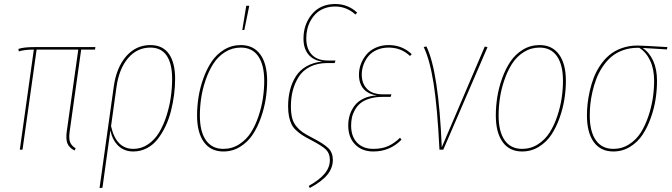

<svg xmlns="http://www.w3.org/2000/svg" viewBox="-20 -756 3396 970"><path d="M390.1 -505.4 332 -92.3Q327.1 -57.6 333.7 -38.8Q340.3 -20 362.3 -6.8L356.4 4.4Q328.6 -10.3 320.3 -32Q312 -53.7 317.4 -92.8L375.5 -505.4H165L93.8 0H80.1L150.9 -505.4Q104.5 -505.4 75.2 -496.6L72.8 -508.8Q99.1 -518.1 153.3 -518.1H461.9L460 -505.4Z M739.7 -528.3Q801.8 -528.3 833.3 -483.9Q864.7 -439.5 864.7 -357.4Q864.7 -317.9 859.4 -276.9Q854 -235.8 843.5 -194.3Q833 -152.8 815.4 -116.5Q797.9 -80.1 775.4 -51.8Q752.9 -23.4 721.4 -7.1Q689.9 9.3 653.3 9.3Q607.9 9.3 578.1 -19Q548.3 -47.4 537.6 -96.7L497.6 192.4L482.9 194.3L554.7 -318.4Q568.4 -416 617.9 -472.2Q667.5 -528.3 739.7 -528.3ZM653.8 -3.9Q694.3 -3.9 728.3 -27.1Q762.2 -50.3 784.2 -87.2Q806.2 -124 821.3 -171.4Q836.4 -218.8 843 -265.6Q849.6 -312.5 849.6 -357.4Q849.6 -434.6 822 -475.1Q794.4 -515.6 739.3 -515.6Q672.9 -515.6 627.2 -462.4Q581.5 -409.2 568.4 -315.9L541 -118.7Q566.4 -3.9 653.8 -3.9Z M1224.1 -727.1 1239.3 -726.6 1214.4 -604.5H1204.1ZM1108.4 9.3Q1044.4 9.3 1010 -38.6Q975.6 -86.4 975.6 -172.4Q975.6 -217.8 982.9 -264.9Q990.2 -312 1007.3 -359.9Q1024.4 -407.7 1049.3 -444.8Q1074.2 -481.9 1112.3 -505.1Q1150.4 -528.3 1196.8 -528.3Q1260.7 -528.3 1295.2 -480.7Q1329.6 -433.1 1329.6 -347.7Q1329.6 -302.7 1322.3 -255.6Q1314.9 -208.5 1297.9 -160.4Q1280.8 -112.3 1256.1 -75.2Q1231.4 -38.1 1193.1 -14.4Q1154.8 9.3 1108.4 9.3ZM1108.4 -3.9Q1152.3 -3.9 1188.5 -27.1Q1224.6 -50.3 1247.6 -86.4Q1270.5 -122.6 1286.1 -169.2Q1301.8 -215.8 1308.3 -260.5Q1314.9 -305.2 1314.9 -347.7Q1314.9 -428.7 1284.4 -472.2Q1253.9 -515.6 1196.8 -515.6Q1152.8 -515.6 1116.9 -492.9Q1081.1 -470.2 1057.9 -434.1Q1034.7 -397.9 1018.8 -351.6Q1002.9 -305.2 996.3 -260.3Q989.7 -215.3 989.7 -172.4Q989.7 -91.3 1020.3 -47.6Q1050.8 -3.9 1108.4 -3.9Z M1544.9 193.8 1540 183.1Q1594.7 152.3 1620.6 120.8Q1646.5 89.4 1646.5 51.8Q1646.5 19.5 1627 0Q1607.4 -19.5 1546.9 -50.8Q1522.5 -63.5 1506.6 -73.7Q1490.7 -84 1475.8 -97.9Q1460.9 -111.8 1452.9 -128.2Q1444.8 -144.5 1440.2 -167Q1435.5 -189.5 1435.5 -218.8Q1435.5 -262.7 1445.1 -300.5Q1454.6 -338.4 1474.4 -369.9Q1494.1 -401.4 1528.6 -421.1Q1563 -440.9 1608.4 -444.8Q1562.5 -451.2 1537.8 -481.2Q1513.2 -511.2 1513.2 -561Q1513.2 -633.3 1556.2 -684.6Q1599.1 -735.8 1673.8 -735.8Q1737.8 -735.8 1784.2 -692.4L1775.9 -682.6Q1731 -723.1 1673.3 -723.1Q1644 -723.1 1619.4 -713.9Q1594.7 -704.6 1578.1 -689Q1561.5 -673.3 1549.8 -652.6Q1538.1 -631.8 1532.7 -609.1Q1527.3 -586.4 1527.3 -562.5Q1527.3 -509.8 1555.2 -480Q1583 -450.2 1637.7 -450.2H1674.8L1670.9 -437.5H1633.8Q1583.5 -437.5 1546.4 -418.7Q1509.3 -399.9 1489 -367.7Q1468.8 -335.4 1459.2 -298.6Q1449.7 -261.7 1449.7 -219.2Q1449.7 -185.1 1455.8 -160.6Q1461.9 -136.2 1476.6 -118.4Q1491.2 -100.6 1508.1 -88.6Q1524.9 -76.7 1553.7 -62Q1616.7 -29.8 1639.2 -7.1Q1661.6 15.6 1661.6 51.8Q1661.6 92.3 1633.8 126.7Q1606 161.1 1544.9 193.8Z M1866.2 9.3Q1809.1 9.3 1774.2 -26.1Q1739.3 -61.5 1739.3 -122.1Q1739.3 -150.4 1747.3 -175.8Q1755.4 -201.2 1772 -222.9Q1788.6 -244.6 1817.4 -258.3Q1846.2 -272 1884.3 -273.9Q1840.8 -279.8 1817.1 -306.6Q1793.5 -333.5 1793.5 -378.9Q1793.5 -406.2 1803.2 -432.4Q1813 -458.5 1831.1 -480.2Q1849.1 -502 1878.4 -515.1Q1907.7 -528.3 1943.8 -528.3Q2011.7 -528.3 2060.1 -482.4L2051.3 -473.1Q2007.3 -515.6 1943.4 -515.6Q1910.2 -515.6 1883.5 -503.7Q1856.9 -491.7 1840.8 -471.9Q1824.7 -452.1 1816.2 -428.2Q1807.6 -404.3 1807.6 -379.4Q1807.6 -334 1834.5 -306.6Q1861.3 -279.3 1916 -279.3H1957.5L1953.6 -266.6H1912.6Q1876 -266.6 1847.4 -257.8Q1818.8 -249 1801.5 -234.9Q1784.2 -220.7 1773.2 -201.2Q1762.2 -181.6 1758.1 -162.4Q1753.9 -143.1 1753.9 -121.6Q1753.9 -66.9 1783.9 -35.4Q1814 -3.9 1866.2 -3.9Q1909.7 -3.9 1941.2 -18.1Q1972.7 -32.2 2001 -60.1L2008.3 -50.3Q1950.2 9.3 1866.2 9.3Z M2134.3 -521.5Q2195.8 -395.5 2211.9 -12.2L2429.2 -521L2442.9 -517.6L2219.7 0H2200.2Q2189.5 -216.8 2170.2 -336.7Q2150.9 -456.5 2120.6 -518.1Z M2617.7 9.3Q2553.7 9.3 2519.3 -38.6Q2484.9 -86.4 2484.9 -172.4Q2484.9 -217.8 2492.2 -264.9Q2499.5 -312 2516.6 -359.9Q2533.7 -407.7 2558.6 -444.8Q2583.5 -481.9 2621.6 -505.1Q2659.7 -528.3 2706.1 -528.3Q2770 -528.3 2804.4 -480.7Q2838.9 -433.1 2838.9 -347.7Q2838.9 -302.7 2831.5 -255.6Q2824.2 -208.5 2807.1 -160.4Q2790 -112.3 2765.4 -75.2Q2740.7 -38.1 2702.4 -14.4Q2664.1 9.3 2617.7 9.3ZM2617.7 -3.9Q2661.6 -3.9 2697.8 -27.1Q2733.9 -50.3 2756.8 -86.4Q2779.8 -122.6 2795.4 -169.2Q2811 -215.8 2817.6 -260.5Q2824.2 -305.2 2824.2 -347.7Q2824.2 -428.7 2793.7 -472.2Q2763.2 -515.6 2706.1 -515.6Q2662.1 -515.6 2626.2 -492.9Q2590.3 -470.2 2567.1 -434.1Q2543.9 -397.9 2528.1 -351.6Q2512.2 -305.2 2505.6 -260.3Q2499 -215.3 2499 -172.4Q2499 -91.3 2529.5 -47.6Q2560.1 -3.9 2617.7 -3.9Z M3078.6 9.3Q3014.2 9.3 2979.7 -38.6Q2945.3 -86.4 2945.3 -172.4Q2945.3 -201.2 2948.5 -231.4Q2951.7 -261.7 2959.7 -297.1Q2967.8 -332.5 2980 -364.3Q2992.2 -396 3012.5 -426Q3032.7 -456.1 3058.6 -477.8Q3084.5 -499.5 3120.8 -512.7Q3157.2 -525.9 3200.7 -525.9Q3223.6 -525.9 3351.6 -518.1L3349.6 -506.3L3226.6 -513.7Q3260.7 -491.2 3280 -448.7Q3299.3 -406.2 3299.3 -347.7Q3299.3 -302.7 3292.2 -255.9Q3285.2 -209 3268.1 -160.9Q3251 -112.8 3226.3 -75.4Q3201.7 -38.1 3163.3 -14.4Q3125 9.3 3078.6 9.3ZM3078.6 -3.9Q3122.6 -3.9 3158.7 -27.1Q3194.8 -50.3 3217.5 -86.4Q3240.2 -122.6 3255.9 -169.4Q3271.5 -216.3 3278.1 -260.7Q3284.7 -305.2 3284.7 -347.7Q3284.7 -407.2 3264.6 -449.7Q3244.6 -492.2 3209.5 -514.6H3202.6Q3161.6 -514.6 3126.7 -502Q3091.8 -489.3 3067.4 -468Q3043 -446.8 3023.7 -417.5Q3004.4 -388.2 2992.7 -357.4Q2981 -326.7 2973.1 -292.5Q2965.3 -258.3 2962.4 -229.2Q2959.5 -200.2 2959.5 -172.4Q2959.5 -91.3 2990.2 -47.6Q3021 -3.9 3078.6 -3.9Z"/></svg>

Font: Fira Sans Compressed Hair
Style: Italic
Weight: 100
Width: 3
Italic angle: -8°
Designer: Carrois Corporate & Edenspiekermann AG
Foundry: Carrois Corporate GbR & Edenspiekermann AG
Version: Version 4.203;PS 004.203;hotconv 1.0.88;makeotf.lib2.5.64775